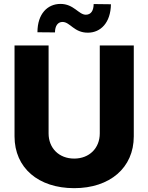

<svg xmlns="http://www.w3.org/2000/svg" viewBox="-20 -962 765 991"><path d="M263.8 -794.7C263.8 -829.2 279.1 -848.7 302.6 -848.7C342.3 -848.7 361.9 -792.6 434.3 -793.3C499.6 -793.7 551.1 -844.8 552.6 -940L463.4 -941.1C463.1 -907.7 450.3 -886.4 423.3 -886C386 -885.7 361.2 -942.1 291.5 -941.8C225.9 -941.4 173.3 -891.7 173.3 -795.5ZM495 -727.3V-273.4C495 -197.8 441.4 -143.5 362.9 -143.5C284.1 -143.5 230.8 -197.8 230.8 -273.4V-727.3H55V-258.2C55 -95.5 177.9 9.2 362.9 9.2C546.5 9.2 670.5 -95.5 670.5 -258.2V-727.3Z"/></svg>

Font: TID UI Extra Bold
Style: Regular
Weight: 800
Designer: The TID Project Authors
Foundry: Bakken & Bæck
Version: Version 1.001;hotconv 1.0.109;makeotfexe 2.5.65596